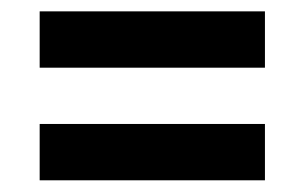

<svg xmlns="http://www.w3.org/2000/svg" viewBox="-20 -508 528 333"><path d="M439.5 -488.3V-390.6H48.8V-488.3ZM439.5 -293V-195.3H48.8V-293Z"/></svg>

Font: BabelStone Moon Runes
Style: Regular
Weight: 400
Designer: Andrew West
Foundry: BabelStone
Version: Version 7.001 March 14, 2022